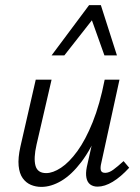

<svg xmlns="http://www.w3.org/2000/svg" viewBox="-20 -726 550 752"><path d="M142 6Q120 6 101 -2Q82 -10 69 -28Q56 -46 53 -76.5Q50 -107 60 -152L120 -414H182L123 -159Q111 -106 119 -77Q127 -48 161 -48Q187 -48 219 -69Q251 -90 283 -134Q315 -178 343 -247.5Q371 -317 390 -414H427Q403 -302 370 -222Q337 -142 298.5 -91.5Q260 -41 220 -17.5Q180 6 142 6ZM362 5Q345 5 333.5 -3.5Q322 -12 318.5 -29.5Q315 -47 320 -72L397 -414H448L377 -89Q372 -69 375 -59Q378 -49 392 -49Q407 -49 424 -61.5Q441 -74 464 -95L486 -69Q453 -33 421.5 -14Q390 5 362 5ZM182 -509 329 -706H375L356 -667L232 -509ZM389 -509 333 -666 329 -706H375L438 -509Z"/></svg>

Font: Ysabeau
Style: Italic
Weight: 400
Italic angle: -12°
Designer: Christian Thalmann (Catharsis Fonts)
Version: Version 2.000;gftools[0.9.27.dev2+g8671c4b]